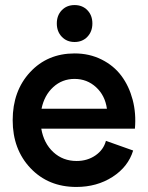

<svg xmlns="http://www.w3.org/2000/svg" viewBox="-20 -722 581 754"><path d="M279.8 12.2Q169.9 12.2 99.9 -61.5Q29.8 -135.3 29.8 -250Q29.8 -364.7 98.1 -438.5Q166.5 -512.2 272.9 -512.2Q331.1 -512.2 378.9 -488.3Q426.8 -464.4 456.8 -424.1Q486.8 -383.8 501 -330.1Q515.1 -276.4 509.8 -216.8H142.1Q151.9 -159.2 189.5 -124.5Q227.1 -89.8 280.8 -89.8Q323.2 -89.8 355 -111.8Q386.7 -133.8 396 -168.9L502.9 -130.9Q483.4 -66.9 421.9 -27.3Q360.4 12.2 279.8 12.2ZM323.2 -577.6Q303.7 -557.1 272.9 -557.1Q242.2 -557.1 222.7 -577.6Q203.1 -598.1 203.1 -629.9Q203.1 -661.6 222.7 -681.9Q242.2 -702.1 272.9 -702.1Q303.7 -702.1 323.2 -681.9Q342.8 -661.6 342.8 -629.9Q342.8 -598.1 323.2 -577.6ZM143.1 -294.9H399.9Q392.6 -347.2 357.2 -379.6Q321.8 -412.1 272.9 -412.1Q224.1 -412.1 189 -379.9Q153.8 -347.7 143.1 -294.9Z"/></svg>

Font: Apfel Grotezk Mittel
Style: Regular
Weight: 500
Designer: Luigi Gorlero
Foundry: © 2023, Luigi Gorlero & Collletttivo
Version: Version 2.000;Glyphs 3.2 (3217)